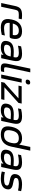

<svg xmlns="http://www.w3.org/2000/svg" viewBox="1943 -2693 759 4685"><g transform="rotate(90 2322.5 -350.5)"><path d="M345 -430C366 -430 404 -429 435 -427L451 -502C419 -507 386 -509 352 -509C204 -509 153 -464 125 -334L54 0H145L216 -334C233 -412 252 -430 345 -430Z M922 -268C955 -422 899 -509 745 -509C587 -509 492 -425 456 -256L454 -244C418 -73 480 9 651 9C703 9 767 1 830 -14L846 -90C799 -79 723 -70 675 -70C570 -70 529 -111 539 -207H869C902 -207 912 -222 922 -268ZM554 -283C582 -385 635 -430 728 -430C821 -430 853 -379 834 -283Z M1287 -509C1229 -509 1173 -501 1111 -486L1095 -410C1154 -423 1212 -430 1262 -430C1363 -430 1395 -403 1376 -315L1373 -302C1313 -306 1271 -307 1246 -307C1083 -307 1006 -259 983 -150C960 -42 1014 9 1138 9C1217 9 1271 -11 1314 -52H1320L1309 0H1400L1462 -290C1495 -447 1446 -509 1287 -509ZM1074 -150C1087 -212 1133 -237 1236 -237C1265 -237 1314 -235 1358 -232L1353 -209C1333 -115 1274 -68 1170 -68C1090 -68 1062 -93 1074 -150Z M1669 -70C1618 -70 1613 -88 1629 -166L1745 -710H1654L1538 -166C1511 -36 1532 9 1644 9C1670 9 1696 7 1722 2L1738 -73C1714 -71 1685 -70 1669 -70Z M1905 -500 1799 0H1890L1996 -500ZM1924 -651C1917 -618 1933 -597 1971 -597C2009 -597 2033 -618 2040 -651L2041 -653C2048 -687 2032 -708 1994 -708C1956 -708 1932 -687 1925 -653Z M2086 -500 2070 -422H2380L1997 -78L1980 0H2401L2418 -78H2109L2491 -422L2507 -500Z M2817 -509C2759 -509 2703 -501 2641 -486L2625 -410C2684 -423 2742 -430 2792 -430C2893 -430 2925 -403 2906 -315L2903 -302C2843 -306 2801 -307 2776 -307C2613 -307 2536 -259 2513 -150C2490 -42 2544 9 2668 9C2747 9 2801 -11 2844 -52H2850L2839 0H2930L2992 -290C3025 -447 2976 -509 2817 -509ZM2604 -150C2617 -212 2663 -237 2766 -237C2795 -237 2844 -235 2888 -232L2883 -209C2863 -115 2804 -68 2700 -68C2620 -68 2592 -93 2604 -150Z M3075 -256 3073 -244C3037 -75 3099 9 3261 9C3424 9 3521 -75 3557 -244L3656 -710H3565L3509 -445H3502C3474 -485 3441 -509 3357 -509C3202 -509 3112 -428 3075 -256ZM3165 -247 3166 -253C3192 -376 3248 -430 3354 -430C3461 -430 3494 -376 3468 -253L3467 -247C3440 -124 3385 -70 3278 -70C3172 -70 3138 -124 3165 -247Z M3942 -509C3884 -509 3828 -501 3766 -486L3750 -410C3809 -423 3867 -430 3917 -430C4018 -430 4050 -403 4031 -315L4028 -302C3968 -306 3926 -307 3901 -307C3738 -307 3661 -259 3638 -150C3615 -42 3669 9 3793 9C3872 9 3926 -11 3969 -52H3975L3964 0H4055L4117 -290C4150 -447 4101 -509 3942 -509ZM3729 -150C3742 -212 3788 -237 3891 -237C3920 -237 3969 -235 4013 -232L4008 -209C3988 -115 3929 -68 3825 -68C3745 -68 3717 -93 3729 -150Z M4396 -207C4469 -192 4516 -181 4506 -133C4497 -90 4452 -70 4349 -70C4289 -70 4232 -77 4181 -90L4165 -14C4219 1 4273 9 4336 9C4488 9 4577 -37 4598 -138C4624 -260 4514 -279 4427 -296C4372 -307 4311 -317 4323 -370C4331 -410 4370 -430 4468 -430C4527 -430 4581 -423 4629 -410L4645 -486C4594 -501 4543 -509 4482 -509C4333 -509 4251 -463 4231 -365C4204 -238 4319 -223 4396 -207Z"/></g></svg>

Font: LT Wave Text Italic
Style: Regular
Weight: 400
Designer: Daniel Lyons
Version: Version 2.5 (Glyphs App)